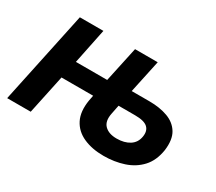

<svg xmlns="http://www.w3.org/2000/svg" viewBox="-103 -731 1066 946"><g transform="rotate(30 430.0 -257.5)"><path d="M557 9Q491 9 442 -13Q393 -35 370.5 -79.5Q348 -124 359 -191L365 -222H185L138 0H4L115 -524H249L208 -324H386L429 -524H558L518 -337H619Q678 -337 723 -320.5Q768 -304 790.5 -267Q813 -230 805 -167Q795 -103 759.5 -64.5Q724 -26 671 -8.5Q618 9 557 9ZM488 -192Q478 -144 501.5 -120.5Q525 -97 570 -97Q614 -97 643 -115.5Q672 -134 678 -170Q684 -205 664 -223.5Q644 -242 592 -242H498Z"/></g></svg>

Font: Raleway
Style: Bold Italic
Weight: 700
Italic angle: -12°
Designer: Matt McInerney, Pablo Impallari, Rodrigo Fuenzalida
Foundry: Matt McInerney, Pablo Impallari, Rodrigo Fuenzalida
Version: Version 4.101;RELEASE